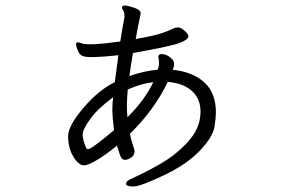

<svg xmlns="http://www.w3.org/2000/svg" viewBox="-20 -592 1040 699"><path d="M591 -294Q542 -192 453 -105Q456 -87 463 -66.5Q470 -46 470 -42Q470 -21 445 -12Q439 -10 435 -10Q424 -10 418.5 -23.5Q413 -37 406 -62Q366 -29 333 -9.5Q300 10 286 10Q272 10 258 -6Q228 -42 228 -96Q228 -134 283.5 -199Q339 -264 398 -293L411 -391Q302 -379 281 -388Q270 -392 263.5 -407.5Q257 -423 257 -430.5Q257 -438 263 -438Q269 -438 278 -434Q304 -425 418 -441Q423 -475 427.5 -498.5Q432 -522 433 -529V-533Q433 -548 428.5 -554.5Q424 -561 424 -564Q424 -572 434 -572Q444 -572 468 -564Q492 -556 492 -544Q492 -540 487.5 -520Q483 -500 474 -450Q545 -462 575.5 -473.5Q606 -485 611.5 -488.5Q617 -492 629.5 -492Q642 -492 661 -471Q666 -464 666 -460Q666 -448 633.5 -435.5Q601 -423 464 -399Q460 -378 457 -356.5Q454 -335 451 -315Q508 -335 554 -338Q559 -351 559 -364L558 -377L556 -385Q556 -387 558 -391Q560 -395 569 -395Q590 -395 609 -374Q614 -367 614 -358.5Q614 -350 609 -338Q683 -330 724.5 -291.5Q766 -253 766 -183Q766 -165 761.5 -134Q757 -103 729 -68Q678 -3 585 42Q492 87 465.5 87Q439 87 439 77Q439 67 456 60Q568 8 616.5 -31Q665 -70 687.5 -106.5Q710 -143 710 -186Q710 -247 657 -276Q633 -290 591 -294ZM538 -293Q491 -287 445 -266Q442 -232 442 -207.5Q442 -183 444 -165Q508 -229 538 -293ZM395 -118Q389 -169 389 -193Q389 -217 392 -238Q337 -198 309 -159.5Q281 -121 281 -101.5Q281 -82 294 -53Q295 -49 301 -49Q313 -49 395 -118Z"/></svg>

Font: LXGW Bright TC
Style: Regular
Weight: 400
Designer: Christian Thalmann (Catharsis Fonts)
Foundry: LXGW / Christian Thalmann (Catharsis Fonts) / Fontworks Inc.
Version: Version 5.501